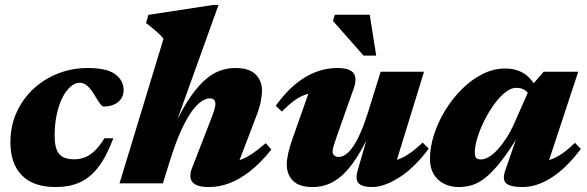

<svg xmlns="http://www.w3.org/2000/svg" viewBox="-20 -740 2370 775"><path d="M302.5 -406Q282.5 -406 264.2 -389.8Q246 -373.5 231.5 -344.8Q217 -316 208.8 -276.8Q200.5 -237.5 200.5 -192.5Q200.5 -140.5 218.5 -118.8Q236.5 -97 279 -97Q303 -97 323.5 -105.2Q344 -113.5 363 -131.8Q382 -150 401.5 -182H437.5Q409 -106 375.2 -63.2Q341.5 -20.5 299.8 -2.8Q258 15 205 15Q114 15 68 -32.5Q22 -80 22 -165Q22 -231.5 47 -286.5Q72 -341.5 115.2 -381.5Q158.5 -421.5 214.8 -443.5Q271 -465.5 334 -465.5Q412 -465.5 445.5 -440Q479 -414.5 479 -377Q479 -346 456.5 -328Q434 -310 398.5 -310Q392.5 -310 384.8 -320.2Q377 -330.5 362 -355.5Q347 -381 332.5 -393.5Q318 -406 302.5 -406Z M666 -91.5 637.5 0H462.5L640 -583.5Q631 -595 619.8 -605.5Q608.5 -616 596 -626.2Q583.5 -636.5 569.5 -647L579 -680L840 -720H862L669 -183L667 -195Q702 -276 735.2 -328.5Q768.5 -381 800.5 -411Q832.5 -441 864.2 -453.2Q896 -465.5 928.5 -465.5Q986 -465.5 1011.8 -439.8Q1037.5 -414 1037.5 -374.5Q1037.5 -354.5 1032 -327.8Q1026.5 -301 1013 -267L925.5 -38L892.5 -85.5Q920 -85.5 944 -92.8Q968 -100 994 -117Q1020 -134 1052.5 -162L1075.5 -136.5Q1032 -82.5 989.8 -49.2Q947.5 -16 906.2 -0.5Q865 15 823 15Q774.5 15 757.5 -4Q740.5 -23 755 -61.5L832 -259.5Q842 -286 845.8 -299Q849.5 -312 849.5 -320.5Q849.5 -331 844 -337Q838.5 -343 827 -343Q811 -343 792 -330Q773 -317 752.2 -287.8Q731.5 -258.5 709.8 -210.2Q688 -162 666 -91.5Z M1424 -53 1483 -256.5 1493 -245Q1463 -177.5 1434.5 -128.2Q1406 -79 1376.5 -47.5Q1347 -16 1314 -0.5Q1281 15 1242 15Q1187 15 1162.2 -10.8Q1137.5 -36.5 1137.5 -76Q1137.5 -95.5 1143.5 -122.2Q1149.5 -149 1162 -183.5L1242.5 -412.5L1276 -367Q1244 -367.5 1218.5 -359.8Q1193 -352 1169.2 -335Q1145.5 -318 1118 -289.5L1093 -313Q1131.5 -367 1172.5 -400.5Q1213.5 -434 1255.8 -449.8Q1298 -465.5 1339.5 -465.5Q1391.5 -465.5 1407 -444.8Q1422.5 -424 1407.5 -382L1339.5 -190Q1330.5 -163.5 1326.5 -150.2Q1322.5 -137 1322.5 -128.5Q1322.5 -119 1329 -112.8Q1335.5 -106.5 1347.5 -106.5Q1361 -106.5 1375.5 -116.5Q1390 -126.5 1404.8 -147.8Q1419.5 -169 1434.5 -202.8Q1449.5 -236.5 1464.5 -283.5L1516.5 -450.5H1691.5L1564 -36L1533 -86Q1559 -87 1583 -95Q1607 -103 1631.8 -119.8Q1656.5 -136.5 1686 -164.5L1710.5 -140Q1653 -62.5 1591.5 -23.8Q1530 15 1482.5 15Q1442 15 1427.5 -0.2Q1413 -15.5 1424 -53ZM1498.5 -515.5H1447.5L1324 -655.5L1331.5 -680.5H1472.5Z M2019.5 -52 2074 -210H2082.5Q2040.5 -138 2006.2 -93.8Q1972 -49.5 1943.2 -25.8Q1914.5 -2 1887.5 6.5Q1860.5 15 1832 15Q1799.5 15 1773 2Q1746.5 -11 1731 -36.2Q1715.5 -61.5 1715.5 -98.5Q1715.5 -145.5 1731.8 -196.2Q1748 -247 1777 -294.5Q1806 -342 1844.5 -380.2Q1883 -418.5 1927.5 -441Q1972 -463.5 2019.5 -463.5Q2061.5 -463.5 2093.2 -444.5Q2125 -425.5 2149.5 -379L2123 -342Q2116.5 -361.5 2102.2 -373.5Q2088 -385.5 2063.5 -385.5Q2042 -385.5 2018.8 -366.8Q1995.5 -348 1973.8 -317.8Q1952 -287.5 1934.5 -252.2Q1917 -217 1906.8 -183.2Q1896.5 -149.5 1896.5 -125Q1896.5 -109 1901.8 -102.8Q1907 -96.5 1922 -96.5Q1936.5 -96.5 1954 -107Q1971.5 -117.5 1989.5 -137.2Q2007.5 -157 2024.5 -183.5Q2041.5 -210 2055.5 -241.5L2120 -387.5L2174.5 -450.5H2314L2177.5 -36.5L2148.5 -85.5Q2175.5 -87 2199.2 -94.8Q2223 -102.5 2247.5 -119Q2272 -135.5 2300.5 -163.5L2324.5 -139Q2265 -60 2205.5 -22.5Q2146 15 2089.5 15Q2040 15 2023.2 0Q2006.5 -15 2019.5 -52Z"/></svg>

Font: Newsreader 16pt 16pt ExtraBold
Style: Italic
Weight: 800
Italic angle: -17°
Version: Version 1.003